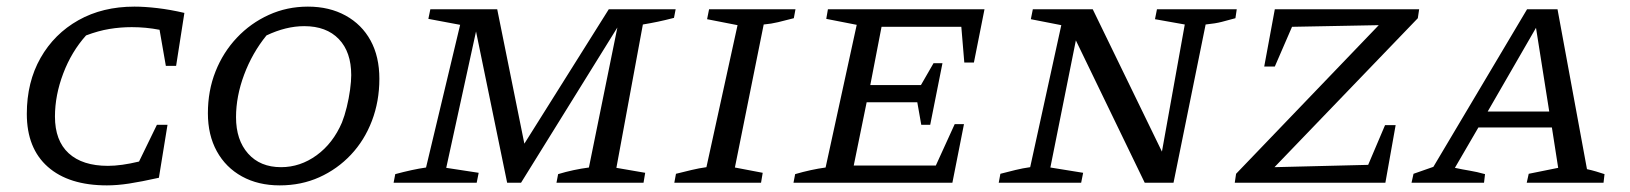

<svg xmlns="http://www.w3.org/2000/svg" viewBox="-20 -552 4923 580"><path d="M303 8Q188 8 124.5 -48Q61 -104 61 -208Q61 -304 102.5 -377Q144 -450 217 -491Q290 -532 386 -532Q417 -532 455.5 -527.5Q494 -523 537 -513L512 -353H481L462 -462Q421 -470 378 -470Q344 -470 310.5 -464.5Q277 -459 240 -445Q196 -396 171 -330Q146 -264 146 -200Q146 -127 187.5 -89Q229 -51 306 -51Q346 -51 400 -64L454 -175H486L460 -15Q406 -3 370 2.5Q334 8 303 8Z M825 8Q760 8 711 -19Q662 -46 635 -95Q608 -144 608 -210Q608 -278 631 -336Q654 -394 695.5 -438Q737 -482 792 -507Q847 -532 910 -532Q975 -532 1024 -505Q1073 -478 1099.5 -429.5Q1126 -381 1126 -314Q1126 -246 1103.5 -187Q1081 -128 1040 -84.5Q999 -41 944.5 -16.5Q890 8 825 8ZM829 -47Q887 -47 936.5 -83Q986 -119 1013 -182Q1021 -202 1027.5 -228.5Q1034 -255 1037.5 -281Q1041 -307 1041 -325Q1041 -395 1003.5 -434Q966 -473 899 -473Q844 -473 785 -445Q742 -392 717.5 -326.5Q693 -261 693 -198Q693 -129 729.5 -88Q766 -47 829 -47Z M1169 0 1174 -26Q1200 -33 1223 -38Q1246 -43 1267 -46L1370 -477L1274 -495L1280 -524H1482L1564 -118L1819 -524H2021L2016 -498Q1989 -491 1967.5 -486.5Q1946 -482 1922 -478L1842 -45L1929 -30L1924 0H1661L1666 -26Q1689 -33 1712.5 -38Q1736 -43 1759 -46L1845 -469L1554 0H1512L1418 -457L1328 -45L1426 -30L1420 0Z M2017 0 2022 -27Q2046 -33 2069 -38.5Q2092 -44 2114 -47L2208 -476L2116 -494L2122 -524H2383L2378 -497Q2351 -490 2330.5 -485Q2310 -480 2287 -478L2200 -46L2284 -30L2279 0Z M2377 0 2382 -26Q2406 -33 2429 -38Q2452 -43 2474 -46L2568 -477L2476 -495L2481 -524H2954L2922 -363H2893L2884 -471H2643L2609 -295H2762L2800 -361H2827L2790 -175H2763L2751 -243H2598L2559 -52H2807L2864 -177H2892L2857 0Z M3475 -524H3716L3712 -497Q3690 -491 3671 -486Q3652 -481 3622 -478L3525 0H3438L3230 -430L3153 -46L3252 -30L3246 0H2997L3002 -27Q3025 -33 3047.5 -38.5Q3070 -44 3092 -47L3186 -476L3094 -494L3100 -524H3281L3490 -94L3559 -478L3469 -494Z M4263 -497 3830 -47 4113 -54 4164 -174H4196L4165 0H3710L3714 -27L4145 -476L3883 -471L3831 -351H3799L3831 -524H4267Z M4774 -41Q4788 -38 4801.5 -34Q4815 -30 4827 -26L4824 0H4592L4598 -27L4687 -45L4668 -167H4446L4375 -45Q4398 -40 4419.5 -36.5Q4441 -33 4466 -26L4463 0H4244L4250 -27L4310 -48L4593 -524H4685ZM4474 -215H4660L4620 -468Z"/></svg>

Font: Piazzolla SC
Style: Italic
Weight: 400
Italic angle: -11.3°
Designer: Juan Pablo del Peral
Foundry: Huerta Tipografica
Version: Version 1.330